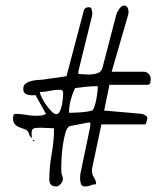

<svg xmlns="http://www.w3.org/2000/svg" viewBox="-20 -628 603 693"><path d="M158 20Q158 -26 166.5 -72.5Q175 -119 175 -165Q172 -165 166 -165.5Q160 -166 152.5 -166Q145 -166 138 -166.5Q131 -167 126 -167Q106 -167 100 -163.5Q94 -160 94 -146Q94 -132 96 -129Q87 -135 84.5 -145.5Q82 -156 71 -161Q63 -164 55.5 -166.5Q48 -169 41.5 -173Q35 -177 31 -183.5Q27 -190 27 -201Q27 -206 28.5 -211.5Q30 -217 37 -217Q56 -217 74 -213.5Q92 -210 112 -210Q121 -210 129.5 -211Q138 -212 146 -217L108 -285Q104 -284 96 -284Q84 -284 74 -288.5Q64 -293 64 -307Q64 -320 73 -326.5Q82 -333 94.5 -336Q107 -339 119.5 -339.5Q132 -340 139 -341Q148 -343 161.5 -344.5Q175 -346 188 -348Q203 -350 220 -353L282 -588Q285 -602 301 -602Q309 -602 311 -594Q313 -586 313 -579Q313 -577 312.5 -574Q312 -571 312 -570L263 -371V-361Q270 -361 279.5 -360Q289 -359 299 -359Q316 -359 331 -363.5Q346 -368 350 -384L400 -576Q402 -584 410.5 -596Q419 -608 428 -608Q436 -608 440 -601Q444 -594 444 -587Q444 -585 443.5 -581Q443 -577 443 -576L383 -369H499Q510 -369 517 -361Q524 -353 524 -343Q524 -338 522.5 -330Q521 -322 512 -322H375L356 -229L493 -217Q497 -216 504.5 -211.5Q512 -207 512 -201Q512 -199 509 -189Q506 -179 505 -179H346L312 -18V-11Q312 2 319.5 13Q327 24 327 37Q316 37 307 41Q298 45 287 45Q275 45 272 35.5Q269 26 269 16Q269 14 269.5 8Q270 2 270 0L306 -173V-185Q305 -185 303.5 -185.5Q302 -186 301 -186Q297 -185 287 -183.5Q277 -182 266 -179.5Q255 -177 245.5 -175.5Q236 -174 232 -173Q222 -169 216 -148Q210 -127 206.5 -102Q203 -77 202 -53.5Q201 -30 201 -20Q201 -1 204 4.5Q207 10 207 19Q207 27 199 36Q191 45 183 45Q158 45 158 20ZM102 -123Q103 -123 104 -122V-121Q104 -118 102 -118Q99 -118 99 -121Q99 -123 102 -123ZM124 -296Q124 -290 130.5 -276.5Q137 -263 146.5 -249.5Q156 -236 166 -226Q176 -216 183 -216Q191 -216 196 -226Q201 -236 203.5 -249Q206 -262 207 -274.5Q208 -287 208 -292Q208 -304 196 -304Q177 -304 159.5 -300Q142 -296 124 -296ZM251 -310Q241 -289 235 -266.5Q229 -244 229 -221Q248 -221 271 -222.5Q294 -224 312 -229Q315 -229 319 -238.5Q323 -248 326 -261.5Q329 -275 331 -290.5Q333 -306 333 -317Q312 -317 292 -315Q272 -313 251 -310Z"/></svg>

Font: Miltonian
Style: Regular
Weight: 400
Designer: Pablo Impallari
Foundry: Pablo Impallari
Version: Version 1.008